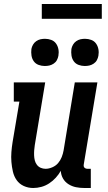

<svg xmlns="http://www.w3.org/2000/svg" viewBox="-20 -932 540 960"><path d="M146 8Q121 8 99 -2Q77 -12 63.5 -31Q50 -50 44.5 -74Q39 -98 37 -122.5Q35 -147 37 -172Q39 -197 43 -222L77 -424H49V-520H206L154 -207Q152 -194 151 -181Q150 -168 150.5 -155Q151 -142 154 -130Q157 -118 164.5 -108Q172 -98 183.5 -93Q195 -88 208 -88Q224 -88 241.5 -95.5Q259 -103 270.5 -116.5Q282 -130 288.5 -146.5Q295 -163 298 -180L354 -520H467L399 -111Q398 -107 398.5 -102Q399 -97 402 -94Q405 -91 409 -89.5Q413 -88 418 -88H434V8H402Q380 8 360 4Q340 0 322.5 -11Q305 -22 295 -39.5Q285 -57 284 -78Q274 -60 259 -43.5Q244 -27 225.5 -15Q207 -3 186.5 2.5Q166 8 146 8ZM404 -602Q388 -602 373 -607.5Q358 -613 349 -625.5Q340 -638 337.5 -654Q335 -670 337 -687Q339 -698 345 -708.5Q351 -719 361 -726Q371 -733 382 -735.5Q393 -738 405 -738Q421 -738 436 -732.5Q451 -727 460 -714.5Q469 -702 472 -686Q475 -670 472 -653Q470 -642 464.5 -631.5Q459 -621 448.5 -614Q438 -607 427 -604.5Q416 -602 404 -602ZM204 -602Q188 -602 173 -607.5Q158 -613 149 -625.5Q140 -638 137.5 -654Q135 -670 137 -687Q139 -698 145 -708.5Q151 -719 161 -726Q171 -733 182 -735.5Q193 -738 205 -738Q221 -738 236 -732.5Q251 -727 260 -714.5Q269 -702 272 -686Q275 -670 272 -653Q270 -642 264.5 -631.5Q259 -621 248.5 -614Q238 -607 227 -604.5Q216 -602 204 -602ZM189 -838V-912H489V-838Z"/></svg>

Font: Iosevka Curly Slab
Style: Bold Italic
Weight: 700
Italic angle: -9°
Monospace: yes
Designer: Belleve Invis
Foundry: Belleve Invis
Version: Version 22.1.2; ttfautohint (v1.8.4)